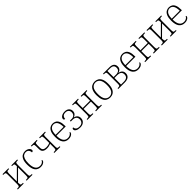

<svg xmlns="http://www.w3.org/2000/svg" viewBox="668 -2648 4760 4760"><g transform="rotate(-45 3047.5 -268.0)"><path d="M38 0V-25H54Q82 -25 96.5 -29.5Q111 -34 116.5 -50.5Q122 -67 122 -101V-435Q122 -469 116.5 -485.5Q111 -502 96.5 -506.5Q82 -511 54 -511H38V-536H245V-511H227Q201 -511 187 -506.5Q173 -502 168 -486Q163 -470 163 -435V-158L429 -423V-435Q429 -470 424 -486Q419 -502 405 -506.5Q391 -511 364 -511H347V-536H554V-511H537Q510 -511 495.5 -506.5Q481 -502 475.5 -485.5Q470 -469 470 -435V-101Q470 -67 475.5 -50.5Q481 -34 495.5 -29.5Q510 -25 537 -25H554V0H347V-25H364Q391 -25 405 -29.5Q419 -34 424 -50Q429 -66 429 -101V-382L163 -117V-101Q163 -66 168 -50Q173 -34 186.5 -29.5Q200 -25 227 -25H245V0Z M839 10Q743 10 690 -57.5Q637 -125 637 -268Q637 -375 664.5 -435.5Q692 -496 736 -521Q780 -546 831 -546Q897 -546 939.5 -514.5Q982 -483 982 -440Q982 -402 937 -401Q937 -429 926.5 -455.5Q916 -482 893 -499Q870 -516 831 -516Q788 -516 754.5 -493Q721 -470 701.5 -415.5Q682 -361 682 -268Q682 -22 846 -22Q890 -22 922.5 -43Q955 -64 969 -98Q983 -92 983 -77Q983 -59 966.5 -39Q950 -19 918 -4.5Q886 10 839 10Z M1320 0V-25H1338Q1365 -25 1379.5 -29.5Q1394 -34 1399.5 -50Q1405 -66 1405 -101V-234Q1376 -221 1342 -213.5Q1308 -206 1272 -206Q1196 -206 1156 -237.5Q1116 -269 1116 -341V-435Q1116 -469 1111 -485.5Q1106 -502 1091.5 -506.5Q1077 -511 1050 -511H1033V-536H1240V-511H1223Q1196 -511 1182 -506.5Q1168 -502 1163 -486Q1158 -470 1158 -435V-347Q1158 -288 1189 -263Q1220 -238 1284 -238Q1314 -238 1346.5 -245Q1379 -252 1405 -264V-435Q1405 -470 1400 -486Q1395 -502 1381 -506.5Q1367 -511 1340 -511H1323V-536H1530V-511H1513Q1486 -511 1471.5 -506.5Q1457 -502 1451.5 -486Q1446 -470 1446 -435V-101Q1446 -66 1451.5 -50Q1457 -34 1471.5 -29.5Q1486 -25 1513 -25H1530V0Z M1816 10Q1718 10 1665.5 -59.5Q1613 -129 1613 -268Q1613 -372 1639 -432.5Q1665 -493 1708 -519.5Q1751 -546 1801 -546Q1854 -546 1895.5 -521Q1937 -496 1960 -439Q1983 -382 1983 -286V-265H1658Q1658 -146 1699 -84Q1740 -22 1823 -22Q1867 -22 1901 -43.5Q1935 -65 1949 -98Q1963 -93 1963 -78Q1963 -60 1946 -39.5Q1929 -19 1896.5 -4.5Q1864 10 1816 10ZM1939 -295Q1936 -414 1899.5 -465Q1863 -516 1801 -516Q1742 -516 1701.5 -465.5Q1661 -415 1658 -295Z M2222 10Q2145 10 2102.5 -16Q2060 -42 2060 -77Q2060 -117 2098 -118Q2098 -77 2127.5 -48.5Q2157 -20 2222 -20Q2288 -20 2321.5 -55Q2355 -90 2355 -145Q2355 -201 2320.5 -231.5Q2286 -262 2223 -262H2157V-292H2223Q2275 -292 2306 -324Q2337 -356 2337 -408Q2337 -454 2308 -485Q2279 -516 2221 -516Q2162 -516 2134 -484Q2106 -452 2106 -406Q2064 -407 2064 -443Q2064 -470 2084 -493.5Q2104 -517 2139.5 -531.5Q2175 -546 2221 -546Q2300 -546 2340.5 -508Q2381 -470 2381 -410Q2381 -358 2352 -325Q2323 -292 2283 -282V-280Q2337 -270 2368 -234.5Q2399 -199 2399 -145Q2399 -75 2351 -32.5Q2303 10 2222 10Z M2479 0V-25H2495Q2523 -25 2537.5 -29.5Q2552 -34 2557.5 -50.5Q2563 -67 2563 -101V-435Q2563 -469 2557.5 -485.5Q2552 -502 2537.5 -506.5Q2523 -511 2495 -511H2479V-536H2686V-511H2668Q2642 -511 2628 -506.5Q2614 -502 2609 -486Q2604 -470 2604 -435V-290H2861V-435Q2861 -470 2856 -486Q2851 -502 2837 -506.5Q2823 -511 2797 -511H2779V-536H2986V-511H2970Q2942 -511 2927.5 -506.5Q2913 -502 2907.5 -485.5Q2902 -469 2902 -435V-101Q2902 -67 2907.5 -50.5Q2913 -34 2927.5 -29.5Q2942 -25 2970 -25H2986V0H2779V-25H2797Q2823 -25 2837 -29.5Q2851 -34 2856 -50Q2861 -66 2861 -101V-259H2604V-101Q2604 -66 2609 -50Q2614 -34 2627.5 -29.5Q2641 -25 2668 -25H2686V0Z M3274 10Q3216 10 3169.5 -17Q3123 -44 3096 -105.5Q3069 -167 3069 -269Q3069 -371 3096.5 -431.5Q3124 -492 3170 -519Q3216 -546 3274 -546Q3332 -546 3378 -519Q3424 -492 3451 -431.5Q3478 -371 3478 -269Q3478 -167 3451 -106Q3424 -45 3377.5 -17.5Q3331 10 3274 10ZM3274 -20Q3346 -20 3390 -78.5Q3434 -137 3434 -269Q3434 -401 3389 -458.5Q3344 -516 3274 -516Q3202 -516 3158 -458.5Q3114 -401 3114 -269Q3114 -137 3158.5 -78.5Q3203 -20 3274 -20Z M3562 0V-25H3577Q3606 -25 3620.5 -29.5Q3635 -34 3640.5 -50Q3646 -66 3646 -101V-435Q3646 -470 3640.5 -486Q3635 -502 3620.5 -506.5Q3606 -511 3578 -511H3562V-536H3782Q3870 -536 3909.5 -500Q3949 -464 3949 -402Q3949 -363 3933 -338Q3917 -313 3893.5 -299Q3870 -285 3846 -281V-279Q3877 -275 3905.5 -260.5Q3934 -246 3952.5 -218Q3971 -190 3971 -147Q3971 -78 3925 -39Q3879 0 3790 0ZM3687 -291H3778Q3836 -291 3870.5 -319Q3905 -347 3905 -401Q3905 -452 3876 -479Q3847 -506 3778 -506H3687ZM3687 -30H3783Q3858 -30 3892.5 -60Q3927 -90 3927 -147Q3927 -261 3782 -261H3687Z M4260 10Q4162 10 4109.5 -59.5Q4057 -129 4057 -268Q4057 -372 4083 -432.5Q4109 -493 4152 -519.5Q4195 -546 4245 -546Q4298 -546 4339.5 -521Q4381 -496 4404 -439Q4427 -382 4427 -286V-265H4102Q4102 -146 4143 -84Q4184 -22 4267 -22Q4311 -22 4345 -43.5Q4379 -65 4393 -98Q4407 -93 4407 -78Q4407 -60 4390 -39.5Q4373 -19 4340.5 -4.5Q4308 10 4260 10ZM4383 -295Q4380 -414 4343.5 -465Q4307 -516 4245 -516Q4186 -516 4145.5 -465.5Q4105 -415 4102 -295Z M4504 0V-25H4520Q4548 -25 4562.5 -29.5Q4577 -34 4582.5 -50.5Q4588 -67 4588 -101V-435Q4588 -469 4582.5 -485.5Q4577 -502 4562.5 -506.5Q4548 -511 4520 -511H4504V-536H4711V-511H4693Q4667 -511 4653 -506.5Q4639 -502 4634 -486Q4629 -470 4629 -435V-290H4886V-435Q4886 -470 4881 -486Q4876 -502 4862 -506.5Q4848 -511 4822 -511H4804V-536H5011V-511H4995Q4967 -511 4952.5 -506.5Q4938 -502 4932.5 -485.5Q4927 -469 4927 -435V-101Q4927 -67 4932.5 -50.5Q4938 -34 4952.5 -29.5Q4967 -25 4995 -25H5011V0H4804V-25H4822Q4848 -25 4862 -29.5Q4876 -34 4881 -50Q4886 -66 4886 -101V-259H4629V-101Q4629 -66 4634 -50Q4639 -34 4652.5 -29.5Q4666 -25 4693 -25H4711V0Z M5087 0V-25H5103Q5131 -25 5145.5 -29.5Q5160 -34 5165.5 -50.5Q5171 -67 5171 -101V-435Q5171 -469 5165.5 -485.5Q5160 -502 5145.5 -506.5Q5131 -511 5103 -511H5087V-536H5294V-511H5276Q5250 -511 5236 -506.5Q5222 -502 5217 -486Q5212 -470 5212 -435V-158L5478 -423V-435Q5478 -470 5473 -486Q5468 -502 5454 -506.5Q5440 -511 5413 -511H5396V-536H5603V-511H5586Q5559 -511 5544.5 -506.5Q5530 -502 5524.5 -485.5Q5519 -469 5519 -435V-101Q5519 -67 5524.5 -50.5Q5530 -34 5544.5 -29.5Q5559 -25 5586 -25H5603V0H5396V-25H5413Q5440 -25 5454 -29.5Q5468 -34 5473 -50Q5478 -66 5478 -101V-382L5212 -117V-101Q5212 -66 5217 -50Q5222 -34 5235.5 -29.5Q5249 -25 5276 -25H5294V0Z M5889 10Q5791 10 5738.5 -59.5Q5686 -129 5686 -268Q5686 -372 5712 -432.5Q5738 -493 5781 -519.5Q5824 -546 5874 -546Q5927 -546 5968.5 -521Q6010 -496 6033 -439Q6056 -382 6056 -286V-265H5731Q5731 -146 5772 -84Q5813 -22 5896 -22Q5940 -22 5974 -43.5Q6008 -65 6022 -98Q6036 -93 6036 -78Q6036 -60 6019 -39.5Q6002 -19 5969.5 -4.5Q5937 10 5889 10ZM6012 -295Q6009 -414 5972.5 -465Q5936 -516 5874 -516Q5815 -516 5774.5 -465.5Q5734 -415 5731 -295Z"/></g></svg>

Font: Noto Serif SemiCondensed ExtraLight
Style: Regular
Weight: 200
Width: 4
Designer: Monotype Design Team
Foundry: Monotype Imaging Inc.
Version: Version 2.014